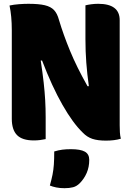

<svg xmlns="http://www.w3.org/2000/svg" viewBox="-20 -729 690 1009"><path d="M220 2Q206 5 190.5 7Q175 9 158 9Q97 9 69.5 -19Q42 -47 42 -105V-570Q42 -645 30 -700Q53 -705 80 -707Q107 -709 129 -709Q184 -709 215.5 -701.5Q247 -694 264 -676Q281 -658 290 -624Q313 -547 348 -462Q383 -377 440 -276H447Q438 -340 433.5 -399.5Q429 -459 429 -524V-701Q441 -704 459 -706.5Q477 -709 496 -709Q609 -709 609 -623V-71Q609 -51 610 -34Q611 -17 615 0Q582 10 537 10Q493 10 465 0.5Q437 -9 415 -32Q363 -82 308 -178.5Q253 -275 201 -411H194Q204 -345 209.5 -295.5Q215 -246 217.5 -202.5Q220 -159 220 -112ZM265 67Q288 60 308 57.5Q328 55 353 55Q403 55 426 68Q449 81 449 111Q449 149 435.5 180Q422 211 399 234Q383 250 364 255Q345 260 319 260Q295 260 275.5 256Q256 252 242 246Q251 214 256 189Q261 164 263 136Q265 108 265 67Z"/></svg>

Font: Recursive Sn Csl St Blk
Style: Regular
Weight: 900
Version: Version 1.079;hotconv 1.0.112;makeotfexe 2.5.65598; ttfautoh